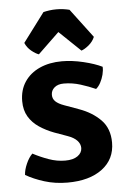

<svg xmlns="http://www.w3.org/2000/svg" viewBox="-54 -775 547 829"><g transform="rotate(-5 220.0 -361.0)"><path d="M25 -35.5Q26 -57 37.5 -83.2Q49 -109.5 64.5 -124.5Q96.5 -107.5 132 -94.8Q167.5 -82 203.5 -82Q238 -82 257.2 -95.5Q276.5 -109 277 -130Q277 -148 263.5 -162.5Q250 -177 223 -186.5L166 -207Q131.5 -220 102.8 -239.2Q74 -258.5 57.2 -286.5Q40.5 -314.5 40.5 -353.5Q40.5 -402 64 -437.2Q87.5 -472.5 129.5 -491.5Q171.5 -510.5 226 -510.5Q270 -510.5 319 -498.8Q368 -487 399.5 -471.5Q400.5 -456 395.8 -437.5Q391 -419 382.5 -403.2Q374 -387.5 363 -378.5Q334 -391.5 298.2 -402.8Q262.5 -414 226 -414Q200 -414 185.2 -401.2Q170.5 -388.5 170.5 -369.5Q170.5 -352.5 182.5 -341Q194.5 -329.5 219.5 -320.5L281.5 -298Q338 -278 374.8 -240.8Q411.5 -203.5 411.5 -142Q411.5 -70 356 -28.2Q300.5 13.5 205.5 13.5Q152 13.5 105.5 -1Q59 -15.5 25 -35.5ZM278.5 -729 373 -603.5Q364.5 -583 346.5 -568.2Q328.5 -553.5 314.5 -549L222 -637.5L130 -549Q116 -553.5 98 -568.2Q80 -583 71.5 -603.5L165.5 -729Q177.5 -732 192 -734Q206.5 -736 222 -736Q238 -736 252.5 -734Q267 -732 278.5 -729Z"/></g></svg>

Font: Signika Light SemiBold
Style: Regular
Weight: 600
Version: Version 2.003;gftools[0.9.32]